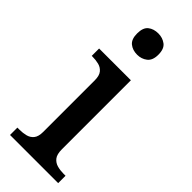

<svg xmlns="http://www.w3.org/2000/svg" viewBox="-250 -796 829 829"><g transform="rotate(45 164.5 -381.5)"><path d="M164 -633Q136 -633 117.5 -648Q99 -663 99 -698Q99 -734 117.5 -748.5Q136 -763 164 -763Q190 -763 209.5 -748.5Q229 -734 229 -698Q229 -663 209.5 -648Q190 -633 164 -633ZM21 0V-45H34Q54 -45 72 -49.5Q90 -54 101.5 -68Q113 -82 113 -111V-425Q113 -454 101.5 -468Q90 -482 72 -486.5Q54 -491 34 -491H29V-536H223V-115Q223 -84 234.5 -69.5Q246 -55 264 -50Q282 -45 302 -45H315V0Z"/></g></svg>

Font: Noto Serif Bengali Medium
Style: Regular
Weight: 500
Designer: Juan Bruce, Universal Thirst, Indian Type Foundry and the Monotype Design Team.
Foundry: Monotype Imaging Inc.
Version: Version 2.003; ttfautohint (v1.8.4.7-5d5b)